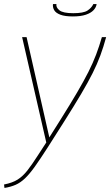

<svg xmlns="http://www.w3.org/2000/svg" viewBox="-57 -702 543 946"><path d="M-37 207Q4 199 29.5 183Q55 167 77.5 138.5Q100 110 130 63L171 0L52 -519H74L186 -25L244 -117Q291 -192 323.5 -247.5Q356 -303 378.5 -347.5Q401 -392 416.5 -433Q432 -474 445 -519H466Q453 -471 437.5 -429Q422 -387 399.5 -342Q377 -297 343 -239.5Q309 -182 259 -103L177 26Q141 82 115 118.5Q89 155 66.5 176.5Q44 198 20 208.5Q-4 219 -35 224ZM302 -621Q263 -621 240.5 -629.5Q218 -638 210 -652Q202 -666 204 -682H221Q218 -666 235.5 -651.5Q253 -637 304 -637Q354 -637 374 -650Q394 -663 403 -682H419Q417 -666 404 -652Q391 -638 366 -629.5Q341 -621 302 -621Z"/></svg>

Font: Raleway Thin
Style: Italic
Weight: 100
Italic angle: -12°
Designer: Matt McInerney, Pablo Impallari, Rodrigo Fuenzalida
Foundry: Matt McInerney, Pablo Impallari, Rodrigo Fuenzalida
Version: Version 4.026